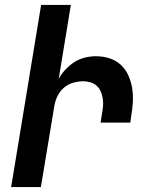

<svg xmlns="http://www.w3.org/2000/svg" viewBox="-20 -755 640 775"><path d="M25 0 146 -735H266L217 -437Q228 -457 244.5 -474.5Q261 -492 280.5 -504.5Q300 -517 322.5 -522.5Q345 -528 367 -528Q396 -528 422.5 -519.5Q449 -511 468.5 -492.5Q488 -474 499 -448.5Q510 -423 514 -395.5Q518 -368 516 -339.5Q514 -311 509 -282L506 -260H386L392 -298Q395 -313 396 -328.5Q397 -344 394.5 -358.5Q392 -373 386.5 -386Q381 -399 370.5 -408.5Q360 -418 345.5 -422.5Q331 -427 316 -427Q296 -427 275 -421Q254 -415 237.5 -400.5Q221 -386 211.5 -366Q202 -346 199 -325L145 0Z"/></svg>

Font: Iosevka Extended Oblique
Style: Bold
Weight: 700
Width: 7
Italic angle: -9°
Monospace: yes
Designer: Belleve Invis
Foundry: Belleve Invis
Version: Version 32.5.0; ttfautohint (v1.8.4)